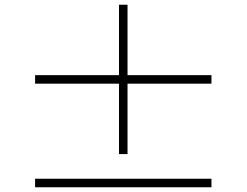

<svg xmlns="http://www.w3.org/2000/svg" viewBox="-20 -817 1040 810"><path d="M872 -464H518V-167H482V-464H128V-500H482V-797H518V-500H872ZM872 -63V-27H128V-63Z"/></svg>

Font: SpoqaHanSansJP-Thin
Style: Regular
Weight: 250
Designer: [Source Han Sans]
Ryoko NISHIZUKA  (kana & ideographs); Paul D. Hunt (Latin, Greek & Cyrillic); Wenlong ZHANG  (bopomofo
Foundry: Spoqa (http://bi.spoqa.com)
Version: Version 1.002.20150607